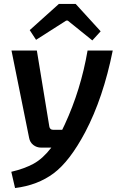

<svg xmlns="http://www.w3.org/2000/svg" viewBox="-20 -745 600 969"><path d="M162 -544 130 -593 277 -725H362L488 -587L446 -541L322 -641H314ZM422 -490H549Q501 -251 410 -78Q332 69 251 129.5Q170 190 56 204L37 122Q102 107 149 81.5Q196 56 239 0H188Q165 0 148 -13.5Q131 -27 127 -49L38 -490H166L229 -106Q232 -90 248 -90H294L307 -117Q388 -292 422 -490Z"/></svg>

Font: Exo 2.0 Semi Bold
Style: Italic
Weight: 600
Italic angle: -8°
Designer: Natanael Gama
Version: Version 1.001;PS 001.001;hotconv 1.0.70;makeotf.lib2.5.58329